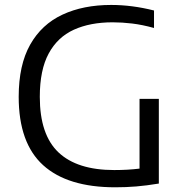

<svg xmlns="http://www.w3.org/2000/svg" viewBox="-20 -770 762 796"><path d="M458 6.5Q260 6.5 158.8 -85.2Q57.5 -177 57.5 -368.5Q57.5 -500.5 105 -584.8Q152.5 -669 238.8 -709.2Q325 -749.5 441 -749.5Q527.5 -749.5 618.5 -726.5V-654Q569.5 -667.5 527.8 -672.5Q486 -677.5 447 -677.5Q354 -677.5 286.2 -646.8Q218.5 -616 181.8 -548Q145 -480 145 -368.5Q145 -211.5 222.5 -138.2Q300 -65 453.5 -65Q510.5 -65 558.5 -71V-360H638.5V-9Q587 -0.5 544.8 3Q502.5 6.5 458 6.5Z"/></svg>

Font: Encode Sans SmExp
Style: Regular
Weight: 400
Width: 6
Designer: Multiple Designers
Foundry: Impallari Type
Version: Version 3.002; ttfautohint (v1.8.3) -l 8 -r 50 -G 200 -x 14 